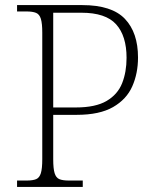

<svg xmlns="http://www.w3.org/2000/svg" viewBox="-20 -734 611 754"><path d="M47 0V-25H84Q109 -25 122 -30.5Q135 -36 140.5 -54Q146 -72 146 -109V-606Q146 -642 140.5 -660Q135 -678 121.5 -683.5Q108 -689 84 -689H47V-714H303Q419 -714 470.5 -660Q522 -606 522 -508Q522 -446 499.5 -395Q477 -344 424 -313.5Q371 -283 281 -283H189V-108Q189 -72 194.5 -54Q200 -36 213 -30.5Q226 -25 251 -25H305V0ZM278 -312Q355 -312 398.5 -337.5Q442 -363 459.5 -407Q477 -451 477 -507Q477 -593 436 -638.5Q395 -684 300 -684H189V-312Z"/></svg>

Font: Noto Serif Tamil ExtraLight
Style: Regular
Weight: 200
Designer: Indian Type Foundry, Tom Grace, and the Monotype Design Team
Foundry: Monotype Imaging Inc.
Version: Version 2.004; ttfautohint (v1.8.4.7-5d5b)